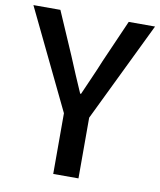

<svg xmlns="http://www.w3.org/2000/svg" viewBox="-86 -803 725 869"><g transform="rotate(10 276.5 -368.5)"><path d="M218 0H334V-279L556 -737H435L349 -541C327 -486 303 -435 279 -379H275C250 -435 229 -486 206 -541L121 -737H-3L218 -279Z"/></g></svg>

Font: Source Han Sans JP Medium
Style: Regular
Weight: 500
Designer: Ryoko NISHIZUKA 西塚涼子 (kana, bopomofo & ideographs); Paul D. Hunt (Latin, Greek & Cyrillic); Sandoll Communications 산돌커뮤니
Foundry: Adobe
Version: Version 2.002;hotconv 1.0.116;makeotfexe 2.5.65601